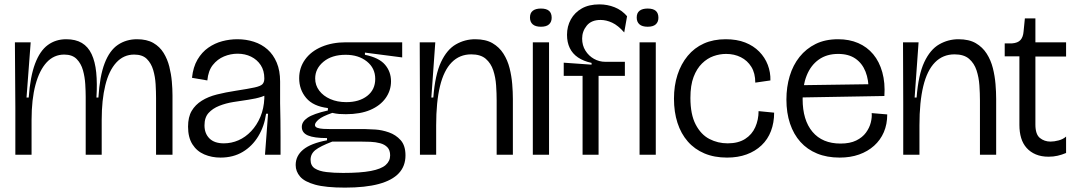

<svg xmlns="http://www.w3.org/2000/svg" viewBox="-20 -706 4911 876"><path d="M50 0V-215L48 -513H120L101 -261H111Q118 -357 140 -415.5Q162 -474 198 -500.5Q234 -527 282 -527Q325 -527 353.5 -510Q382 -493 398 -459Q414 -425 419 -375.5Q424 -326 420 -261H429Q435 -359 457.5 -417.5Q480 -476 518 -501.5Q556 -527 605 -527Q650 -527 679.5 -510Q709 -493 726.5 -464.5Q744 -436 752.5 -402Q761 -368 764 -334Q767 -300 767 -271V0H692V-258Q692 -288 690 -322Q688 -356 679 -386.5Q670 -417 650 -437Q630 -457 592 -457Q544 -457 510.5 -420.5Q477 -384 460.5 -317Q444 -250 444 -159V0H371V-264Q371 -289 369 -322Q367 -355 358.5 -385.5Q350 -416 330 -436.5Q310 -457 273 -457Q226 -457 193 -421.5Q160 -386 142 -319.5Q124 -253 124 -159V0Z M986 13Q946 13 912 -1.5Q878 -16 858 -47.5Q838 -79 838 -128Q838 -172 854.5 -200Q871 -228 900.5 -246.5Q930 -265 970 -275Q1010 -285 1056 -292Q1114 -301 1141.5 -307Q1169 -313 1177.5 -322Q1186 -331 1186 -348Q1186 -384 1169.5 -409Q1153 -434 1125.5 -447.5Q1098 -461 1064 -461Q1032 -461 1002 -448.5Q972 -436 951 -409.5Q930 -383 926 -339L856 -351Q861 -400 881 -434Q901 -468 930.5 -488.5Q960 -509 994 -518Q1028 -527 1063 -527Q1103 -527 1138.5 -515.5Q1174 -504 1200.5 -480.5Q1227 -457 1242.5 -420.5Q1258 -384 1258 -334V-235Q1259 -196 1259.5 -156.5Q1260 -117 1260 -78Q1260 -39 1260 0H1189Q1193 -48 1196 -92.5Q1199 -137 1203 -187H1194Q1186 -130 1158.5 -84.5Q1131 -39 1087.5 -13Q1044 13 986 13ZM1001 -52Q1036 -52 1068 -66Q1100 -80 1126 -107.5Q1152 -135 1168 -173Q1184 -211 1186 -257V-280L1213 -289Q1200 -273 1174 -264.5Q1148 -256 1113.5 -251Q1079 -246 1044.5 -240.5Q1010 -235 980 -223Q950 -211 931.5 -190.5Q913 -170 913 -134Q913 -97 935.5 -74.5Q958 -52 1001 -52Z M1554 150Q1466 150 1417.5 136.5Q1369 123 1349 99.5Q1329 76 1329 47Q1329 5 1363.5 -23.5Q1398 -52 1472 -66V-76Q1413 -76 1385 -88Q1357 -100 1357 -127Q1357 -151 1383.5 -169Q1410 -187 1476 -202V-213Q1409 -221 1377 -259Q1345 -297 1345 -349Q1345 -397 1372 -434.5Q1399 -472 1447.5 -492.5Q1496 -513 1558 -513H1815V-444L1645 -466V-456Q1709 -443 1736.5 -411Q1764 -379 1764 -335Q1764 -293 1739.5 -258.5Q1715 -224 1669.5 -204.5Q1624 -185 1558 -185Q1541 -185 1527.5 -186Q1514 -187 1496 -191Q1450 -175 1433.5 -160.5Q1417 -146 1417 -136Q1417 -127 1427.5 -123Q1438 -119 1455.5 -118Q1473 -117 1492 -117H1648Q1663 -117 1693 -115Q1723 -113 1754.5 -102Q1786 -91 1808 -66.5Q1830 -42 1830 3Q1830 52 1799.5 84.5Q1769 117 1708 133.5Q1647 150 1554 150ZM1545 83Q1625 83 1672 74Q1719 65 1739.5 47Q1760 29 1760 3Q1760 -21 1747.5 -34Q1735 -47 1714.5 -52.5Q1694 -58 1670.5 -59Q1647 -60 1624 -60H1496Q1441 -39 1419 -21.5Q1397 -4 1397 23Q1397 50 1416.5 62.5Q1436 75 1469.5 79Q1503 83 1545 83ZM1560 -240Q1619 -240 1655.5 -268.5Q1692 -297 1692 -346Q1692 -395 1654 -425.5Q1616 -456 1557 -456Q1494 -456 1456 -424.5Q1418 -393 1418 -348Q1418 -317 1436.5 -292.5Q1455 -268 1487 -254Q1519 -240 1560 -240Z M1896 0V-232L1895 -513H1966L1948 -261H1957Q1965 -365 1992 -422.5Q2019 -480 2060 -503.5Q2101 -527 2148 -527Q2196 -527 2227 -509Q2258 -491 2277 -461Q2296 -431 2305 -395Q2314 -359 2317 -322.5Q2320 -286 2320 -254V0H2246V-247Q2246 -280 2243.5 -316.5Q2241 -353 2230.5 -385Q2220 -417 2196.5 -437.5Q2173 -458 2130 -458Q2077 -458 2041 -421.5Q2005 -385 1987.5 -313Q1970 -241 1970 -134V0Z M2411 0V-513H2485V0ZM2448 -584Q2423 -584 2410.5 -595Q2398 -606 2398 -626Q2398 -647 2411 -657Q2424 -667 2448 -667Q2473 -667 2485 -656.5Q2497 -646 2497 -625Q2497 -606 2485 -595Q2473 -584 2448 -584Z M2638 0V-360H2552V-420L2679 -411V-419Q2642 -427 2617 -444Q2592 -461 2579.5 -487Q2567 -513 2567 -547Q2567 -586 2584.5 -617.5Q2602 -649 2634.5 -667.5Q2667 -686 2715 -686Q2751 -686 2784 -673Q2817 -660 2841 -632L2828 -558Q2800 -590 2773 -602.5Q2746 -615 2720 -615Q2678 -615 2657 -589Q2636 -563 2636 -530Q2636 -499 2651 -475Q2666 -451 2690 -437.5Q2714 -424 2742 -424H2831V-360H2711V0Z M2898 0V-513H2972V0ZM2935 -584Q2910 -584 2897.5 -595Q2885 -606 2885 -626Q2885 -647 2898 -657Q2911 -667 2935 -667Q2960 -667 2972 -656.5Q2984 -646 2984 -625Q2984 -606 2972 -595Q2960 -584 2935 -584Z M3297 13Q3239 13 3194 -6Q3149 -25 3118 -60.5Q3087 -96 3071 -145.5Q3055 -195 3055 -256Q3055 -315 3071 -364.5Q3087 -414 3117.5 -451Q3148 -488 3191.5 -507.5Q3235 -527 3291 -527Q3342 -527 3380 -512Q3418 -497 3444 -470.5Q3470 -444 3483 -410Q3496 -376 3495 -339L3426 -329Q3426 -372 3408 -401Q3390 -430 3360 -445Q3330 -460 3293 -460Q3264 -460 3235.5 -450Q3207 -440 3183 -416.5Q3159 -393 3144.5 -355Q3130 -317 3130 -259Q3130 -184 3154 -138Q3178 -92 3216.5 -72Q3255 -52 3300 -52Q3348 -52 3379.5 -72Q3411 -92 3426 -126Q3441 -160 3441 -199L3512 -192Q3512 -146 3497.5 -108Q3483 -70 3454.5 -43Q3426 -16 3386.5 -1.5Q3347 13 3297 13Z M3811 13Q3753 13 3708 -5.5Q3663 -24 3632 -58.5Q3601 -93 3584.5 -142Q3568 -191 3568 -252Q3568 -309 3583 -359Q3598 -409 3628 -446.5Q3658 -484 3701.5 -505.5Q3745 -527 3804 -527Q3855 -527 3895.5 -509.5Q3936 -492 3964 -458.5Q3992 -425 4005.5 -376.5Q4019 -328 4015 -268L3614 -261V-317L3963 -322L3943 -290Q3944 -341 3929 -379Q3914 -417 3883 -438.5Q3852 -460 3804 -460Q3752 -460 3715.5 -434Q3679 -408 3660.5 -361.5Q3642 -315 3642 -254Q3642 -158 3687 -104.5Q3732 -51 3815 -51Q3858 -51 3886.5 -65Q3915 -79 3931 -101Q3947 -123 3953 -147Q3959 -171 3957 -190L4028 -184Q4028 -139 4012.5 -103Q3997 -67 3968 -41Q3939 -15 3899.5 -1Q3860 13 3811 13Z M4101 0V-232L4100 -513H4171L4153 -261H4162Q4170 -365 4197 -422.5Q4224 -480 4265 -503.5Q4306 -527 4353 -527Q4401 -527 4432 -509Q4463 -491 4482 -461Q4501 -431 4510 -395Q4519 -359 4522 -322.5Q4525 -286 4525 -254V0H4451V-247Q4451 -280 4448.5 -316.5Q4446 -353 4435.5 -385Q4425 -417 4401.5 -437.5Q4378 -458 4335 -458Q4282 -458 4246 -421.5Q4210 -385 4192.5 -313Q4175 -241 4175 -134V0Z M4764 9Q4731 9 4706 -1.5Q4681 -12 4664 -31Q4647 -50 4639 -76.5Q4631 -103 4631 -136V-449H4564V-508H4597Q4624 -510 4636 -523.5Q4648 -537 4650 -562L4656 -622H4704V-513H4844V-448H4704V-138Q4704 -93 4724.5 -76.5Q4745 -60 4773 -60Q4790 -60 4810.5 -65.5Q4831 -71 4844 -83V-8Q4825 0 4805.5 4.5Q4786 9 4764 9Z"/></svg>

Font: Bricolage Grotesque 48pt Condensed ExtraBold Light
Style: Regular
Weight: 300
Version: Version 1.000;gftools[0.9.30]